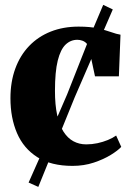

<svg xmlns="http://www.w3.org/2000/svg" viewBox="-20 -656 528 772"><path d="M271.5 11Q185.5 11 130.2 -24Q75 -59 48.5 -120.5Q22 -182 22 -261Q22 -327 41.5 -380.2Q61 -433.5 97.2 -471.2Q133.5 -509 184 -529Q234.5 -549 296 -549Q343 -549 374.2 -541.8Q405.5 -534.5 427 -526.8Q448.5 -519 464.5 -516.5L458 -349H362L338 -461.5Q335.5 -473.5 328.2 -481.2Q321 -489 311 -492.5Q301 -496 291 -496Q264 -496 243.8 -476.8Q223.5 -457.5 212.2 -412.5Q201 -367.5 201 -290.5Q201 -234.5 209.8 -193.8Q218.5 -153 235.2 -126.8Q252 -100.5 275.2 -88Q298.5 -75.5 326.5 -75.5Q349.5 -75.5 371.8 -80.2Q394 -85 413.5 -93Q433 -101 447 -111L467.5 -65.5Q455 -51.5 426 -33.5Q397 -15.5 357.2 -2.2Q317.5 11 271.5 11ZM134 95.5 95 78 148.5 -42.5 249.5 -275.5 350 -530 395 -636.5 433.5 -618 388 -513 280.5 -265 184 -27.5Z"/></svg>

Font: Merriweather 72pt Black
Style: Regular
Weight: 900
Version: Version 2.100